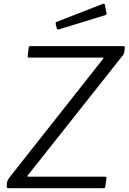

<svg xmlns="http://www.w3.org/2000/svg" viewBox="-20 -983 672 1003"><path d="M26 0Q20 0 17 -2.5Q14 -5 15 -11L17 -32Q19 -38 21 -42.5Q23 -47 28 -54L518 -675Q521 -679 520.5 -680.5Q520 -682 515 -682H133Q122 -682 125 -693L130 -735Q131 -740 132.5 -741Q134 -742 137 -742H625Q634 -742 632 -733L629 -709Q628 -704 626.5 -701Q625 -698 621 -693L126 -68Q119 -60 127 -60H528Q532 -60 534.5 -58.5Q537 -57 536 -53L530 -8Q529 -4 527.5 -2Q526 0 520 0H26ZM528 -957 536 -917Q537 -912 536 -908.5Q535 -905 527 -903L289 -830Q283 -828 279.5 -830.5Q276 -833 276 -838L271 -857Q270 -867 274 -868L518 -963Q521 -964 524.5 -962.5Q528 -961 528 -957Z"/></svg>

Font: Libre Franklin Thin Light
Style: Italic
Weight: 300
Italic angle: -8°
Version: Version 3.000